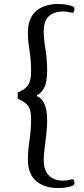

<svg xmlns="http://www.w3.org/2000/svg" viewBox="-20 -766 422 960"><path d="M270.2 174.2Q202.5 174.2 161 139.5Q119.5 104.8 119.5 30Q119.5 -11 127.5 -65Q135.5 -119 135.5 -172Q135.5 -216.7 120 -237.2Q104.5 -257.8 68.5 -272.3V-303.7Q107.2 -318.8 121.3 -342.3Q135.5 -365.9 135.5 -408Q135.5 -464 127.5 -513.5Q119.5 -563.1 119.5 -600.8Q119.5 -676.6 161 -711.3Q202.5 -746 270.2 -746Q299.5 -746 320.5 -741.1Q341.6 -736.2 348.3 -731.4Q351.7 -729.9 352.2 -723.2Q352.7 -716.4 350.5 -710.1Q348.2 -703.8 342.2 -701.8Q331.5 -704.6 319.3 -706.5Q307.2 -708.5 295 -708.5Q249.7 -708.5 224.2 -684.8Q198.7 -661.2 198.7 -608Q198.7 -572 207.2 -520.5Q215.7 -469 215.7 -416Q215.7 -353 200.2 -325.5Q184.7 -298 164.7 -291V-285Q186.7 -278 201.2 -248.5Q215.7 -219 215.7 -162Q215.7 -129 211.5 -93.3Q207.2 -57.5 203 -24.3Q198.7 8.9 198.7 33.8Q198.7 85.2 224.2 111.2Q249.7 137.2 295 137.2Q307.2 137.2 319.3 135Q331.5 132.8 342.2 130Q348.2 131 350.5 137.5Q352.7 144.1 352.2 150.8Q351.7 157.6 348.3 160.1Q341.6 164.5 320.5 169.3Q299.5 174.2 270.2 174.2Z"/></svg>

Font: Arima Thin
Style: Regular
Weight: 100
Designer: Joana Correia and Natanael Gama
Foundry: NDISCOVER
Version: Version 1.101;gftools[0.9.23]